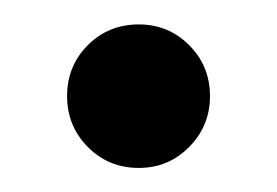

<svg xmlns="http://www.w3.org/2000/svg" viewBox="-20 -419 228 158"><path d="M152.8 -339.8Q152.8 -315.4 135.7 -298.1Q118.7 -280.8 94.2 -280.8Q69.3 -280.8 52.2 -298.1Q35.2 -315.4 35.2 -339.8Q35.2 -364.7 52.2 -381.8Q69.3 -398.9 94.2 -398.9Q118.7 -398.9 135.7 -381.8Q152.8 -364.7 152.8 -339.8Z"/></svg>

Font: Charis
Style: Italic
Weight: 400
Italic angle: -11°
Designer: Walt Agee, Miriam Martin, Annie Olsen, Victor Gaultney, Lorna Priest, Alan Ward, Bob Hallissy, Martin Hosken, Sharon Cor
Foundry: SIL Global
Version: Version 7.000